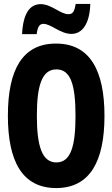

<svg xmlns="http://www.w3.org/2000/svg" viewBox="-20 -946 570 974"><path d="M92 -773H166C171 -811 181 -825 200 -825C239 -825 286 -774 342 -774C396 -774 435 -823 438 -926H364C358 -891 351 -874 328 -874C285 -874 242 -925 186 -925C115 -925 95 -845 92 -773ZM265 8C437 8 510 -129 510 -358C510 -589 436 -725 264 -725C93 -725 20 -591 20 -359C20 -128 93 8 265 8ZM266 -122C192 -122 167 -208 167 -359C167 -510 192 -594 266 -594C339 -594 363 -515 363 -358C363 -210 341 -122 266 -122Z"/></svg>

Font: Noto Sans Mono Condensed ExtraBold
Style: Regular
Weight: 800
Width: 3
Designer: Monotype Design Team
Foundry: Monotype Imaging Inc.
Version: Version 2.014